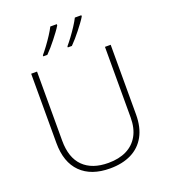

<svg xmlns="http://www.w3.org/2000/svg" viewBox="-168 -1069 1052 1198"><g transform="rotate(-20 358.0 -470.0)"><path d="M622 -252Q622 -166 589.5 -107.5Q557 -49 497.5 -19.5Q438 10 356 10Q231 10 162.5 -58Q94 -126 94 -254V-714H133V-255Q133 -142 191.5 -84Q250 -26 358 -26Q428 -26 478.5 -51Q529 -76 556.5 -125Q584 -174 584 -246V-714H622ZM513 -942Q503 -925 488.5 -905.5Q474 -886 458 -865.5Q442 -845 425 -825.5Q408 -806 392 -790H365V-797Q382 -817 402 -844Q422 -871 440.5 -899.5Q459 -928 470 -950H513ZM350 -942Q340 -925 325.5 -905.5Q311 -886 295 -865.5Q279 -845 262 -825.5Q245 -806 229 -790H202V-797Q219 -817 239 -844Q259 -871 277.5 -899.5Q296 -928 307 -950H350Z"/></g></svg>

Font: Noto Sans Hebrew ExtraLight
Style: Regular
Weight: 250
Designer: Monotype Design Team
Foundry: Monotype Imaging Inc.
Version: Version 2.003